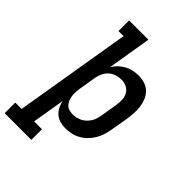

<svg xmlns="http://www.w3.org/2000/svg" viewBox="-308 -852 1175 1175"><g transform="rotate(45 279.5 -265.0)"><path d="M-41 205V113H14L140 -643H96V-735H263L216 -451Q229 -472 247 -489Q265 -506 286.5 -517.5Q308 -529 331 -533.5Q354 -538 377 -538Q405 -538 431 -529.5Q457 -521 475 -502.5Q493 -484 503 -459.5Q513 -435 516.5 -408.5Q520 -382 518 -354Q516 -326 512 -298L493 -188Q489 -163 481.5 -138.5Q474 -114 460.5 -91Q447 -68 428 -48.5Q409 -29 385.5 -16Q362 -3 336.5 2.5Q311 8 286 8Q262 8 239.5 1.5Q217 -5 200 -19.5Q183 -34 172.5 -54.5Q162 -75 157 -97L122 113H190V205ZM258 -84Q273 -84 289 -87.5Q305 -91 319.5 -98.5Q334 -106 346 -117.5Q358 -129 367 -143Q376 -157 380.5 -172.5Q385 -188 388 -203L406 -313Q410 -337 409 -361.5Q408 -386 397 -405.5Q386 -425 365 -435.5Q344 -446 319 -446Q319 -446 319 -446Q319 -446 319 -446Q297 -446 275.5 -439Q254 -432 237 -417Q220 -402 210.5 -381Q201 -360 197 -339L179 -229Q176 -212 175 -195.5Q174 -179 176 -163Q178 -147 183.5 -132Q189 -117 199.5 -105.5Q210 -94 225.5 -89Q241 -84 258 -84Z"/></g></svg>

Font: Iosevka Slab SmBdExObl
Style: Regular
Weight: 600
Width: 7
Italic angle: -9°
Monospace: yes
Designer: Belleve Invis
Foundry: Belleve Invis
Version: Version 11.1.0; ttfautohint (v1.8.3)